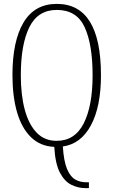

<svg xmlns="http://www.w3.org/2000/svg" viewBox="-20 -745 584 987"><path d="M418 222Q382 222 347 205Q312 188 288 142.5Q264 97 259 10Q187 7 139 -40Q91 -87 67.5 -168.5Q44 -250 44 -359Q44 -534 101 -629.5Q158 -725 272 -725Q499 -725 499 -358Q499 -197 447.5 -101Q396 -5 303 8Q308 85 325 124.5Q342 164 367 178Q392 192 424 192H437V222ZM271 -21Q365 -21 410.5 -111Q456 -201 456 -358Q456 -517 415 -605.5Q374 -694 272 -694Q175 -694 131 -605.5Q87 -517 87 -358Q87 -256 107.5 -180.5Q128 -105 168.5 -63Q209 -21 271 -21Z"/></svg>

Font: Noto Serif Myanmar ExtraCondensed ExtraLight
Style: Regular
Weight: 200
Width: 2
Designer: Ben Mitchell and the Monotype Design Team
Foundry: Monotype Imaging Inc.
Version: Version 2.106; ttfautohint (v1.8.4.7-5d5b)